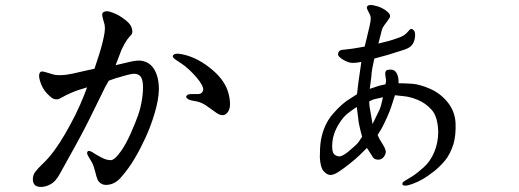

<svg xmlns="http://www.w3.org/2000/svg" viewBox="-20 -708 2040 754"><path d="M322 -365Q303 -359 290 -355Q277 -351 258.5 -343Q240 -335 226 -327Q211 -318 205 -318Q193 -317 184 -323.5Q175 -330 164.5 -341Q154 -352 147.5 -364.5Q141 -377 137 -390.5Q133 -404 133.5 -412Q134 -420 138.5 -425Q143 -430 161 -424L188 -416Q201 -412 219 -413Q238 -413 266 -419L314 -430L351 -438Q362 -471 369.5 -494.5Q377 -518 383 -542.5Q389 -567 391 -582.5Q393 -598 391 -610L383 -639Q379 -655 385 -659.5Q391 -664 402 -664Q410 -663 422 -658.5Q434 -654 446 -647.5Q458 -641 475 -627.5Q492 -614 497 -599Q502 -584 498 -575Q496 -571 488 -563Q480 -555 470.5 -538Q461 -521 457 -512L434 -452Q467 -460 491.5 -465.5Q516 -471 532 -470Q556 -467 571.5 -453Q587 -439 595.5 -414.5Q604 -390 604 -357Q603 -316 587.5 -264Q572 -212 551.5 -167.5Q531 -123 508.5 -85Q486 -47 459 -16Q434 16 400 18Q386 19 376.5 12.5Q367 6 363 -3Q359 -12 353.5 -35Q348 -58 340.5 -71Q333 -84 327.5 -93Q322 -102 322 -107Q322 -112 326 -115Q330 -117 342 -111Q344 -109 358.5 -100.5Q373 -92 385.5 -86Q398 -80 414 -79Q430 -78 457 -117Q475 -143 493.5 -184.5Q512 -226 522.5 -256Q533 -286 538 -320Q543 -354 541 -379Q539 -399 532 -407.5Q525 -416 512 -418Q500 -420 467 -410Q434 -400 432 -400L407 -391Q399 -377 392 -364Q385 -351 348.5 -275.5Q312 -200 271 -126.5Q230 -53 214.5 -24.5Q199 4 180.5 14.5Q162 25 144.5 26Q127 27 118 19.5Q109 12 109 -4Q109 -20 118 -32.5Q127 -45 149.5 -66.5Q172 -88 193 -116.5Q214 -145 235.5 -182Q257 -219 276 -257Q295 -295 311 -336L322 -365ZM773 -374Q764 -390 751 -405Q738 -420 722 -435Q706 -450 688 -461.5Q670 -473 664 -478Q658 -483 658.5 -487.5Q659 -492 665 -495Q671 -498 682 -497Q713 -493 743 -479.5Q773 -466 802.5 -443Q832 -420 849 -397.5Q866 -375 873.5 -353.5Q881 -332 883 -308.5Q885 -285 877 -271.5Q869 -258 857.5 -256Q846 -254 831 -264L796 -289Q772 -307 748.5 -310.5Q725 -314 718 -319Q711 -324 711 -328Q711 -331 715 -334.5Q719 -338 728 -338.5Q737 -339 751.5 -338.5Q766 -338 771.5 -343Q777 -348 778 -355Q779 -362 773 -374Z M1466 -537Q1488 -542 1504.5 -546.5Q1521 -551 1545 -559.5Q1569 -568 1579.5 -581Q1590 -594 1594.5 -594.5Q1599 -595 1605 -589Q1611 -583 1610 -566Q1609 -549 1600.5 -535Q1592 -521 1569.5 -513.5Q1547 -506 1505 -493L1450 -478Q1446 -460 1442.5 -442Q1439 -424 1438 -404L1432 -359Q1461 -369 1468 -371L1494 -377Q1496 -387 1496 -393L1493 -414Q1492 -426 1496.5 -430.5Q1501 -435 1516 -434.5Q1531 -434 1538 -420Q1545 -406 1545 -391V-381Q1570 -381 1599 -379Q1628 -377 1668.5 -359.5Q1709 -342 1737.5 -307Q1766 -272 1769 -226Q1771 -178 1761 -143Q1748 -102 1727.5 -77.5Q1707 -53 1683.5 -34.5Q1660 -16 1640 -4.5Q1620 7 1600.5 14Q1581 21 1572 21Q1563 21 1561 17.5Q1559 14 1561 11Q1561 7 1571 1.5Q1581 -4 1599 -15.5Q1617 -27 1643.5 -50.5Q1670 -74 1685.5 -111Q1701 -148 1701 -191Q1699 -251 1674.5 -277.5Q1650 -304 1620 -316Q1590 -328 1568 -330L1531 -334Q1523 -310 1517.5 -292Q1512 -274 1500 -247.5Q1488 -221 1479 -204L1463 -178Q1468 -166 1471.5 -160Q1475 -154 1483.5 -140.5Q1492 -127 1494.5 -116.5Q1497 -106 1488 -93Q1479 -80 1463 -81Q1447 -82 1441 -96L1421 -127Q1405 -111 1391 -97.5Q1377 -84 1352.5 -64.5Q1328 -45 1308.5 -32.5Q1289 -20 1276 -21Q1263 -22 1250.5 -36.5Q1238 -51 1236 -90Q1236 -129 1240 -156Q1251 -219 1287.5 -261Q1324 -303 1357 -322L1382 -338Q1388 -391 1390 -402L1399 -465Q1382 -461 1365 -461Q1348 -461 1327.5 -473.5Q1307 -486 1307.5 -494.5Q1308 -503 1312 -507Q1316 -511 1322 -512Q1328 -513 1344.5 -514.5Q1361 -516 1383 -520L1412 -525Q1416 -541 1418 -549L1431 -604Q1436 -625 1436 -635Q1436 -646 1429 -658Q1422 -670 1421 -676Q1420 -682 1425 -686Q1430 -689 1443 -688Q1453 -686 1463 -683Q1473 -680 1484 -674Q1495 -668 1503.5 -660Q1512 -652 1512 -645Q1512 -639 1500 -623.5Q1488 -608 1483.5 -600Q1479 -592 1476 -576L1466 -537ZM1381 -288Q1358 -273 1343 -260.5Q1328 -248 1313.5 -225.5Q1299 -203 1292 -181.5Q1285 -160 1284.5 -136.5Q1284 -113 1290.5 -104.5Q1297 -96 1309.5 -94Q1322 -92 1346 -111Q1380 -139 1388 -150L1402 -171Q1387 -227 1387 -242L1381 -288ZM1443 -221Q1453 -242 1463 -262Q1473 -281 1476 -293L1484 -326Q1467 -322 1457 -320Q1447 -318 1443 -316L1430 -310Q1430 -297 1432 -285Q1434 -273 1435 -268L1443 -221Z"/></svg>

Font: ChillKai
Style: Regular
Weight: 400
Designer: ChillType
Foundry: 寒蝉字型
Version: Version 2.000